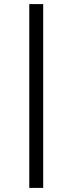

<svg xmlns="http://www.w3.org/2000/svg" viewBox="-20 -780 354 938"><path d="M123 138V-760H191V138Z"/></svg>

Font: IBM Plex Sans Thai Looped
Style: Regular
Weight: 400
Designer: Mike Abbink, Paul van der Laan, Pieter van Rosmalen, Ben Mitchell, Mark Frömberg
Foundry: Bold Monday
Version: Version 1.1